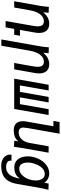

<svg xmlns="http://www.w3.org/2000/svg" viewBox="1000 -1793 972 3068"><g transform="rotate(90 1486.0 -259.0)"><path d="M62 -553.5 156.5 -550 148.5 -462Q185.5 -510 232 -534.8Q278.5 -559.5 331 -559.5Q403.5 -559.5 441 -517.2Q478.5 -475 478.5 -398.5Q478.5 -365 472 -330.5L430 -92H523.5L507 0H413.5L389.5 137.5H288L364.5 -298Q373 -349 373 -376Q373 -422 354.2 -448Q335.5 -474 291 -474Q243 -474 207 -442Q171 -410 149 -360.8Q127 -311.5 117.5 -257L72 0H-28L46 -417.5Q51.5 -450.5 54.5 -477.2Q57.5 -504 62 -553.5Z M708 -553.5 802.5 -550 795 -462Q832 -510 878.5 -534.8Q925 -559.5 977 -559.5Q1050 -559.5 1087.5 -517Q1125 -474.5 1125 -398Q1125 -369.5 1118.5 -330.5L1060 0H958.5L1011 -298Q1019.5 -349 1019.5 -376Q1019.5 -422 1000.8 -448Q982 -474 937.5 -474Q889.5 -474 853.5 -442Q817.5 -410 795.5 -360.8Q773.5 -311.5 764 -257L682.5 205.5H582.5L692.5 -417.5Q698.5 -451 701.5 -479.5Q704.5 -508 708 -553.5Z M1693 0H1209.5L1306.5 -550H1398L1317 -91H1420L1501 -550H1589L1508 -91H1616L1696.5 -550H1790Z M1888.5 -137.5Q1888.5 -167.5 1894 -196.5L1970 -626.5H1884L1901.5 -725H2088L1998 -214.5Q1990.5 -168.5 1990.5 -147.5Q1990.5 -110.5 2008 -91.2Q2025.5 -72 2069 -72Q2115.5 -72 2150.5 -96.2Q2185.5 -120.5 2207 -159.8Q2228.5 -199 2236.5 -244.5L2290 -550H2392L2315.5 -115.5Q2309.5 -84 2303.5 -36.5L2298 3.5L2201 0L2210 -64Q2174.5 -24 2133 -8.2Q2091.5 7.5 2036 7.5Q1962 7.5 1925.2 -30.2Q1888.5 -68 1888.5 -137.5Z M2422.5 67.5Q2422.5 54 2424.5 43.5H2520.5Q2519 52 2519 59.5Q2519 95 2547.5 112.5Q2576 130 2619.5 130Q2693.5 130 2739 79.2Q2784.5 28.5 2805.5 -87L2797 -80Q2769 -38 2724.2 -19.5Q2679.5 -1 2629.5 -1Q2569 -1 2528.8 -30.2Q2488.5 -59.5 2469.5 -108.5Q2450.5 -157.5 2450.5 -216.5Q2450.5 -251 2456.5 -284.5Q2469 -354 2505.2 -417.2Q2541.5 -480.5 2598.8 -520.2Q2656 -560 2727 -560Q2761 -560 2790.8 -546.8Q2820.5 -533.5 2840 -518.5Q2851.5 -509.5 2859.5 -499Q2867.5 -488.5 2871 -480L2885.5 -550.5L2985.5 -547L2982 -534.5Q2969 -486.5 2963 -455L2891 -45.5Q2875 45.5 2838 101.2Q2801 157 2742.8 182.2Q2684.5 207.5 2601 207.5Q2549.5 207.5 2508.8 189.2Q2468 171 2445.2 139Q2422.5 107 2422.5 67.5ZM2831.5 -290.5Q2836 -316 2836 -343.5Q2836 -405 2810.2 -446.5Q2784.5 -488 2731 -488Q2682.5 -488 2645.5 -454Q2608.5 -420 2586 -370.8Q2563.5 -321.5 2554.5 -273Q2549.5 -244 2549.5 -216Q2549.5 -158.5 2572 -119.8Q2594.5 -81 2646 -81Q2694 -81 2733.2 -112.2Q2772.5 -143.5 2797.8 -191.8Q2823 -240 2831.5 -290.5Z"/></g></svg>

Font: JuliaMono Medium
Style: Italic
Weight: 500
Italic angle: -9°
Monospace: yes
Designer: cormullion
Foundry: corm
Version: Version 0.054; ttfautohint (v1.8.4)